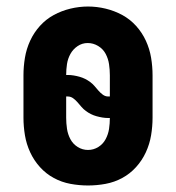

<svg xmlns="http://www.w3.org/2000/svg" viewBox="-20 -561 540 589"><path d="M250 8Q223 8 196 3Q169 -2 145 -15Q121 -28 102.5 -48.5Q84 -69 72.5 -94Q61 -119 56.5 -146Q52 -173 52 -200V-330Q52 -357 56.5 -384Q61 -411 72.5 -436Q84 -461 102.5 -481.5Q121 -502 145 -515Q169 -528 196 -534.5Q223 -541 250 -541Q277 -541 304 -534.5Q331 -528 355 -515Q379 -502 397.5 -481.5Q416 -461 427.5 -436Q439 -411 443.5 -384Q448 -357 448 -330V-200Q448 -173 443.5 -146Q439 -119 427.5 -94Q416 -69 397.5 -48.5Q379 -28 355 -15Q331 -2 304 3Q277 8 250 8ZM312 -265Q314 -265 315 -265Q316 -265 317 -265V-330Q317 -347 314.5 -364Q312 -381 304 -396Q296 -411 281 -420Q266 -429 249 -429Q232 -429 218 -419.5Q204 -410 196 -395.5Q188 -381 185.5 -364.5Q183 -348 183 -331Q184 -331 185 -331Q186 -331 188 -331Q197 -331 206 -329.5Q215 -328 224 -325.5Q233 -323 241 -319Q249 -315 256.5 -309.5Q264 -304 270 -297Q276 -290 282 -283Q288 -276 295.5 -270.5Q303 -265 312 -265ZM250 -101Q267 -101 281.5 -110Q296 -119 304 -134Q312 -149 314.5 -165.5Q317 -182 317 -199Q316 -199 315 -199Q314 -199 312 -199Q303 -199 294 -200.5Q285 -202 276 -204.5Q267 -207 259 -211Q251 -215 243.5 -220.5Q236 -226 230 -233Q224 -240 218 -247Q212 -254 204.5 -259.5Q197 -265 188 -265Q186 -265 185 -265Q184 -265 183 -265V-200Q183 -183 185.5 -166Q188 -149 196 -134Q204 -119 218.5 -110Q233 -101 250 -101Z"/></svg>

Font: Iosevka Slab Heavy
Style: Regular
Weight: 900
Monospace: yes
Designer: Belleve Invis
Foundry: Belleve Invis
Version: Version 11.1.0; ttfautohint (v1.8.3)